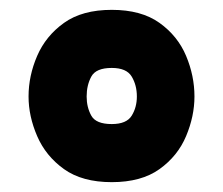

<svg xmlns="http://www.w3.org/2000/svg" viewBox="-20 -730 453 390"><path d="M207 -360Q147 -360 110 -386.5Q73 -413 55.5 -453.5Q38 -494 38 -534Q38 -576 55.5 -616.5Q73 -657 110 -683.5Q147 -710 207 -710Q267 -710 304 -683.5Q341 -657 358 -616.5Q375 -576 375 -534Q375 -494 358 -453.5Q341 -413 304 -386.5Q267 -360 207 -360ZM207 -478Q237 -478 247.5 -495Q258 -512 258 -534Q258 -557 247.5 -574.5Q237 -592 207 -592Q175 -592 165.5 -574.5Q156 -557 156 -534Q156 -512 165.5 -495Q175 -478 207 -478Z"/></svg>

Font: Haskoy ExtraBold
Style: Regular
Weight: 800
Designer: Ertekin Erdin
Foundry: Ertekin Erdin
Version: Version 2.000; ttfautohint (v1.8.4.7-5d5b)